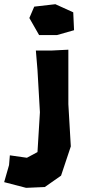

<svg xmlns="http://www.w3.org/2000/svg" viewBox="-105 -735 409 923"><path d="M67.4 -492.2 75.2 -398.4 86.9 -195.3 75.2 -3.9 24.4 23.4 -57.6 11.7 -61.5 58.6 -85 140.6 20.5 168 110.4 164.1 188.5 109.4 235.4 -31.2 223.6 -234.4V-496.1L145.5 -492.2ZM161.1 -714.8 59.6 -703.1 36.1 -648.4 83 -566.4H168.9L251 -589.8L247.1 -675.8Z"/></svg>

Font: MaokenAssortedSans-TC
Style: Regular
Weight: 500
Version: Version 0.83